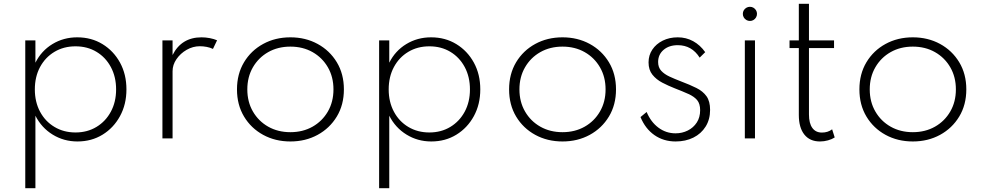

<svg xmlns="http://www.w3.org/2000/svg" viewBox="-20 -723 5142 1003"><path d="M112 260V-512H165V-395.5Q196 -457.5 254 -492.8Q312 -528 383.5 -528Q457.5 -528 515.5 -492.5Q573.5 -457 607 -395.8Q640.5 -334.5 640.5 -256Q640.5 -178 607 -116.5Q573.5 -55 515.8 -19.5Q458 16 384.5 16Q313.5 16 255.2 -19.8Q197 -55.5 165 -118.5V260ZM374.5 -31Q436 -31 484 -60Q532 -89 559.2 -139.8Q586.5 -190.5 586.5 -256Q586.5 -321.5 559.2 -372.5Q532 -423.5 484.2 -452.2Q436.5 -481 374.5 -481Q312.5 -481 264.5 -452.2Q216.5 -423.5 189.2 -372.8Q162 -322 162 -256Q162 -190.5 189.2 -139.5Q216.5 -88.5 264.8 -59.8Q313 -31 374.5 -31Z M828.5 0V-512H881.5V-435.5Q904.5 -481.5 942.5 -504.8Q980.5 -528 1032.5 -528Q1054.5 -528 1076.2 -523.8Q1098 -519.5 1114 -512.5L1092.5 -467.5Q1078 -474.5 1059.8 -478Q1041.5 -481.5 1024 -481.5Q988 -481.5 955.2 -462.8Q922.5 -444 902 -414.2Q881.5 -384.5 881.5 -351V0Z M1497 16Q1418 16 1354.8 -18.5Q1291.5 -53 1254.8 -114.2Q1218 -175.5 1218 -256Q1218 -336.5 1254.8 -397.8Q1291.5 -459 1354.8 -493.5Q1418 -528 1497 -528Q1576 -528 1639.2 -493.5Q1702.5 -459 1739.5 -397.8Q1776.5 -336.5 1776.5 -256Q1776.5 -175.5 1739.5 -114.2Q1702.5 -53 1639.2 -18.5Q1576 16 1497 16ZM1497 -32.5Q1562 -32.5 1612.8 -61.2Q1663.5 -90 1692.8 -140.5Q1722 -191 1722 -256Q1722 -321 1692.8 -371.5Q1663.5 -422 1612.8 -450.8Q1562 -479.5 1497 -479.5Q1432 -479.5 1381.2 -450.8Q1330.5 -422 1301.2 -371.5Q1272 -321 1272 -256Q1272 -191 1301.2 -140.5Q1330.5 -90 1381.2 -61.2Q1432 -32.5 1497 -32.5Z M1960.5 260V-512H2013.5V-395.5Q2044.5 -457.5 2102.5 -492.8Q2160.5 -528 2232 -528Q2306 -528 2364 -492.5Q2422 -457 2455.5 -395.8Q2489 -334.5 2489 -256Q2489 -178 2455.5 -116.5Q2422 -55 2364.2 -19.5Q2306.5 16 2233 16Q2162 16 2103.8 -19.8Q2045.5 -55.5 2013.5 -118.5V260ZM2223 -31Q2284.5 -31 2332.5 -60Q2380.5 -89 2407.8 -139.8Q2435 -190.5 2435 -256Q2435 -321.5 2407.8 -372.5Q2380.5 -423.5 2332.8 -452.2Q2285 -481 2223 -481Q2161 -481 2113 -452.2Q2065 -423.5 2037.8 -372.8Q2010.5 -322 2010.5 -256Q2010.5 -190.5 2037.8 -139.5Q2065 -88.5 2113.2 -59.8Q2161.5 -31 2223 -31Z M2918.5 16Q2839.5 16 2776.2 -18.5Q2713 -53 2676.2 -114.2Q2639.5 -175.5 2639.5 -256Q2639.5 -336.5 2676.2 -397.8Q2713 -459 2776.2 -493.5Q2839.5 -528 2918.5 -528Q2997.5 -528 3060.8 -493.5Q3124 -459 3161 -397.8Q3198 -336.5 3198 -256Q3198 -175.5 3161 -114.2Q3124 -53 3060.8 -18.5Q2997.5 16 2918.5 16ZM2918.5 -32.5Q2983.5 -32.5 3034.2 -61.2Q3085 -90 3114.2 -140.5Q3143.5 -191 3143.5 -256Q3143.5 -321 3114.2 -371.5Q3085 -422 3034.2 -450.8Q2983.5 -479.5 2918.5 -479.5Q2853.5 -479.5 2802.8 -450.8Q2752 -422 2722.8 -371.5Q2693.5 -321 2693.5 -256Q2693.5 -191 2722.8 -140.5Q2752 -90 2802.8 -61.2Q2853.5 -32.5 2918.5 -32.5Z M3509.5 16Q3446.5 16 3398.8 -17.2Q3351 -50.5 3326 -111.5L3358 -138Q3380 -85.5 3419.8 -56Q3459.5 -26.5 3509 -26.5Q3543.5 -26.5 3573 -41.2Q3602.5 -56 3620 -83Q3637.5 -110 3637.5 -147.5Q3637.5 -181 3622 -199.8Q3606.5 -218.5 3576.5 -232Q3546.5 -245.5 3504 -262Q3471 -275 3439.8 -291.2Q3408.5 -307.5 3388.2 -332.8Q3368 -358 3368 -397Q3368 -434.5 3387.8 -464Q3407.5 -493.5 3442.2 -510.8Q3477 -528 3520.5 -528Q3564.5 -528 3601.2 -507.8Q3638 -487.5 3664 -450.5L3635 -422Q3594 -487 3520.5 -487Q3475 -487 3446.5 -462.5Q3418 -438 3418 -399Q3418 -371 3434.2 -353.2Q3450.5 -335.5 3477.5 -323Q3504.5 -310.5 3537 -298Q3583.5 -280.5 3617.8 -263.5Q3652 -246.5 3670.8 -220.2Q3689.5 -194 3689.5 -149Q3689.5 -99 3666.2 -61.8Q3643 -24.5 3602.2 -4.2Q3561.5 16 3509.5 16Z M3871 0V-512H3924V0ZM3897.5 -613.5Q3887.5 -613.5 3879 -618.5Q3870.5 -623.5 3865.5 -632Q3860.5 -640.5 3860.5 -650.5Q3860.5 -661 3865.5 -669.2Q3870.5 -677.5 3879 -682.5Q3887.5 -687.5 3897.5 -687.5Q3908 -687.5 3916.2 -682.5Q3924.5 -677.5 3929.5 -669.2Q3934.5 -661 3934.5 -651Q3934.5 -640.5 3929.5 -632Q3924.5 -623.5 3916.2 -618.5Q3908 -613.5 3897.5 -613.5Z M4263.5 16Q4210.5 16 4181.8 -20.2Q4153 -56.5 4153 -122.5V-472H4104.5V-512H4153V-703H4206V-512H4337V-472H4206V-125Q4206 -79 4223.5 -54.8Q4241 -30.5 4273.5 -30.5Q4305 -30.5 4327 -47.5L4340.5 -5Q4326 4.5 4305.5 10.2Q4285 16 4263.5 16Z M4748.5 16Q4669.5 16 4606.2 -18.5Q4543 -53 4506.2 -114.2Q4469.5 -175.5 4469.5 -256Q4469.5 -336.5 4506.2 -397.8Q4543 -459 4606.2 -493.5Q4669.5 -528 4748.5 -528Q4827.5 -528 4890.8 -493.5Q4954 -459 4991 -397.8Q5028 -336.5 5028 -256Q5028 -175.5 4991 -114.2Q4954 -53 4890.8 -18.5Q4827.5 16 4748.5 16ZM4748.5 -32.5Q4813.5 -32.5 4864.2 -61.2Q4915 -90 4944.2 -140.5Q4973.5 -191 4973.5 -256Q4973.5 -321 4944.2 -371.5Q4915 -422 4864.2 -450.8Q4813.5 -479.5 4748.5 -479.5Q4683.5 -479.5 4632.8 -450.8Q4582 -422 4552.8 -371.5Q4523.5 -321 4523.5 -256Q4523.5 -191 4552.8 -140.5Q4582 -90 4632.8 -61.2Q4683.5 -32.5 4748.5 -32.5Z"/></svg>

Font: Spartan Thin Light
Style: Regular
Weight: 300
Version: Version 1.004